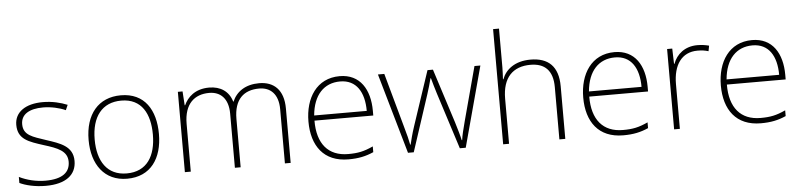

<svg xmlns="http://www.w3.org/2000/svg" viewBox="-45 -1006 5269 1262"><g transform="rotate(-5 2589.0 -375.0)"><path d="M416 -137C416 -235 332 -260 241 -290C156 -319 94 -333 94 -407C94 -472 149 -505 240 -505C292 -505 350 -492 388 -474L403 -508C359 -526 304 -540 241 -540C127 -540 55 -490 55 -406C55 -310 127 -289 223 -258C314 -230 377 -206 377 -135C377 -67 329 -24 215 -24C153 -24 92 -39 42 -64V-24C80 -6 141 10 214 10C346 10 416 -45 416 -137Z M984 -265C984 -423 913 -540 756 -540C608 -540 520 -435 520 -265C520 -104 601 10 751 10C907 10 984 -105 984 -265ZM560 -265C560 -415 629 -505 756 -505C891 -505 944 -401 944 -265C944 -124 885 -25 751 -25C622 -25 560 -122 560 -265Z M1669 -540C1579 -540 1519 -499 1491 -434H1489C1469 -503 1414 -540 1339 -540C1245 -540 1195 -489 1172 -438H1169L1163 -530H1132V0H1171V-315C1171 -448 1240 -505 1336 -505C1409 -505 1462 -459 1462 -357V0H1500V-319C1500 -449 1565 -505 1666 -505C1739 -505 1792 -459 1792 -357V0H1830V-359C1830 -483 1765 -540 1669 -540Z M2200 -540C2048 -540 1970 -415 1970 -260C1970 -100 2048 10 2211 10C2277 10 2325 0 2377 -23V-61C2316 -33 2277 -25 2212 -25C2081 -25 2009 -110 2010 -263H2398V-294C2398 -434 2335 -540 2200 -540ZM2200 -505C2307 -505 2358 -421 2358 -297H2011C2023 -432 2094 -505 2200 -505Z M2827 -371 2946 1H2985L3128 -529H3089L2994 -175C2979 -117 2970 -83 2966 -51H2963C2956 -84 2944 -123 2929 -173L2815 -529H2779L2660 -172C2641 -115 2634 -83 2626 -51H2623C2617 -84 2609 -115 2592 -175L2494 -529H2452L2604 1H2642L2764 -371C2776 -407 2785 -440 2794 -474H2797C2806 -440 2815 -410 2827 -371Z M3271 -504V-760H3232V0H3271V-297C3271 -437 3340 -505 3456 -505C3550 -505 3603 -455 3603 -345V0H3642V-347C3642 -479 3576 -539 3459 -539C3355 -539 3294 -488 3271 -426H3268C3269 -454 3271 -475 3271 -504Z M4013 -540C3861 -540 3783 -415 3783 -260C3783 -100 3861 10 4024 10C4090 10 4138 0 4190 -23V-61C4129 -33 4090 -25 4025 -25C3894 -25 3822 -110 3823 -263H4211V-294C4211 -434 4148 -540 4013 -540ZM4013 -505C4120 -505 4171 -421 4171 -297H3824C3836 -432 3907 -505 4013 -505Z M4560 -538C4477 -538 4422 -490 4400 -429H4397L4394 -530H4360V0H4398V-295C4398 -421 4453 -502 4558 -502C4586 -502 4607 -499 4630 -492L4637 -528C4614 -534 4589 -538 4560 -538Z M4921 -540C4769 -540 4691 -415 4691 -260C4691 -100 4769 10 4932 10C4998 10 5046 0 5098 -23V-61C5037 -33 4998 -25 4933 -25C4802 -25 4730 -110 4731 -263H5119V-294C5119 -434 5056 -540 4921 -540ZM4921 -505C5028 -505 5079 -421 5079 -297H4732C4744 -432 4815 -505 4921 -505Z"/></g></svg>

Font: Noto Sans Thai Looped ExtraLight
Style: Regular
Weight: 200
Designer: Sasikarn Vongin, Ben Mitchell
Foundry: The Fontpad Ltd
Version: Version 1.001